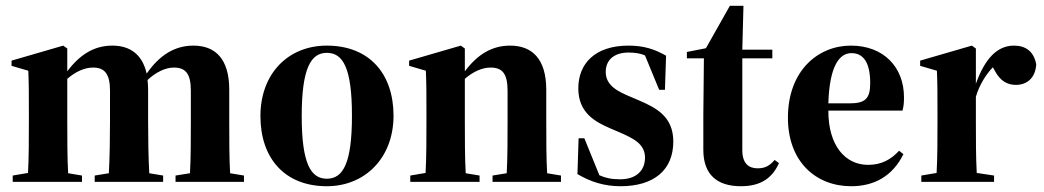

<svg xmlns="http://www.w3.org/2000/svg" viewBox="-20 -630 3616 665"><path d="M24 0H264V-22L216 -30C213 -82 213 -154 213 -209V-357C242 -382 273 -396 302 -396C341 -396 361 -376 361 -316V-209C361 -154 360 -82 357 -30L308 -22V0H545V-22L497 -30C494 -82 493 -154 493 -209V-319C493 -331 492 -343 491 -353C520 -380 553 -396 582 -396C622 -396 641 -376 641 -316V-209C641 -154 641 -82 638 -30L588 -22V0H825V-22L777 -30C774 -82 774 -154 774 -209V-319C774 -426 726 -472 650 -472C586 -472 533 -440 488 -375C473 -442 430 -472 369 -472C308 -472 258 -443 213 -383V-462L199 -472L20 -420V-402L78 -385C80 -340 80 -302 80 -240V-209C80 -154 80 -83 77 -31L24 -22Z M1112 15C1245 15 1343 -84 1343 -229C1343 -376 1258 -472 1112 -472C977 -472 882 -374 882 -228C882 -82 966 15 1112 15ZM1112 -11C1057 -11 1025 -62 1025 -228C1025 -394 1057 -447 1112 -447C1168 -447 1199 -395 1199 -229C1199 -64 1168 -11 1112 -11Z M1401 0H1641V-22L1593 -30C1590 -82 1590 -154 1590 -209V-357C1619 -382 1650 -396 1679 -396C1719 -396 1738 -376 1738 -316V-209C1738 -154 1738 -82 1735 -30L1686 -22V0H1923V-22L1875 -30C1872 -82 1872 -154 1872 -209V-319C1872 -426 1823 -472 1747 -472C1685 -472 1635 -443 1590 -383V-462L1576 -472L1397 -420V-402L1455 -385C1457 -340 1457 -302 1457 -240V-209C1457 -154 1457 -83 1454 -31L1401 -22Z M2129 15C2245 15 2312 -41 2312 -140C2312 -225 2254 -256 2196 -281L2168 -293C2120 -313 2078 -333 2078 -381C2078 -424 2109 -448 2157 -448C2180 -448 2198 -445 2214 -438L2263 -319H2283L2287 -437C2247 -460 2209 -472 2157 -472C2040 -472 1983 -409 1983 -324C1983 -240 2040 -208 2097 -184L2125 -172C2173 -151 2214 -132 2214 -84C2214 -37 2181 -9 2128 -9C2097 -9 2076 -14 2056 -23L2004 -151H1984L1980 -27C2026 0 2073 15 2129 15Z M2546 15C2616 15 2655 -14 2678 -65L2663 -76C2646 -56 2630 -47 2604 -47C2574 -47 2551 -63 2551 -110V-428H2655V-458H2551L2555 -610H2508L2425 -463L2359 -450V-428H2418L2416 -231V-111C2416 -25 2464 15 2546 15Z M2929 -446C2968 -446 2994 -417 2994 -342C2994 -287 2976 -272 2921 -272H2849C2853 -403 2888 -446 2929 -446ZM2928 15C3007 15 3071 -19 3109 -96L3094 -108C3067 -78 3033 -59 2987 -59C2907 -59 2849 -126 2849 -246V-247H3106C3110 -264 3111 -273 3111 -293C3111 -397 3041 -472 2927 -472C2814 -472 2709 -386 2709 -222C2709 -70 2806 15 2928 15Z M3171 0H3423V-22L3363 -31C3360 -83 3360 -154 3360 -209V-295C3372 -336 3396 -374 3419 -397L3425 -386C3445 -348 3470 -336 3499 -336C3535 -336 3566 -358 3569 -407C3561 -452 3532 -472 3492 -472C3435 -472 3392 -429 3360 -340V-462L3346 -472L3167 -420V-402L3225 -385C3227 -340 3227 -302 3227 -240V-209C3227 -154 3227 -83 3224 -31L3171 -22Z"/></svg>

Font: Source Serif 4 Display
Style: Bold
Weight: 700
Designer: Frank Grießhammer
Foundry: Adobe Systems Incorporated
Version: Version 4.004;hotconv 1.0.117;makeotfexe 2.5.65602